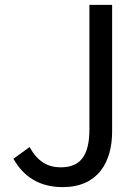

<svg xmlns="http://www.w3.org/2000/svg" viewBox="-20 -753 575 786"><path d="M237 13C380 13 439 -88 439 -215V-733H346V-224C346 -113 307 -68 228 -68C175 -68 134 -92 101 -151L35 -103C78 -27 144 13 237 13Z"/></svg>

Font: Noto Sans KR
Style: Regular
Weight: 400
Designer: Ryoko NISHIZUKA 西塚涼子 (kana, bopomofo & ideographs); Paul D. Hunt (Latin, Greek & Cyrillic); Sandoll Communications 산돌커뮤니
Foundry: Adobe
Version: Version 2.004;hotconv 1.0.118;makeotfexe 2.5.65603